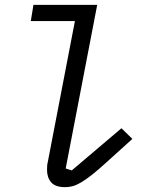

<svg xmlns="http://www.w3.org/2000/svg" viewBox="-20 -760 640 792"><path d="M249 12Q208 12 191 -8Q174 -28 174 -59Q174 -66 174.5 -75Q175 -84 177 -91L289 -673H107L118 -740H381L251 -65L276 -57L481 -231L526 -187L422 -93Q386 -60 360 -39.5Q334 -19 314.5 -7.5Q295 4 279.5 8Q264 12 249 12Z"/></svg>

Font: IBM Plex Mono
Style: Italic
Weight: 400
Italic angle: -9°
Monospace: yes
Designer: Mike Abbink, Paul van der Laan, Pieter van Rosmalen
Foundry: Bold Monday
Version: Version 2.3